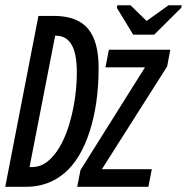

<svg xmlns="http://www.w3.org/2000/svg" viewBox="-28 -720 720 740"><path d="M422.4 -689.9 424.3 -699.7H475.1L536.6 -639.6H537.6L621.6 -699.7H672.4L670.4 -689.9L566.4 -586.4H485.4ZM352.1 -458.5Q352.1 -320.3 317.4 -212.9Q282.7 -105.5 220.2 -52.7Q157.7 0 72.8 0H-7.8L120.1 -658.7H179.7Q268.6 -658.7 310.3 -610.4Q352.1 -562 352.1 -458.5ZM268.1 -442.4Q268.1 -512.7 248 -547.6Q228 -582.5 186.5 -582.5H184.6L85.9 -76.2H97.7Q143.6 -76.2 182.9 -125.7Q222.2 -175.3 245.1 -263.2Q268.1 -351.1 268.1 -442.4ZM269.5 0 282.2 -64.5 530.8 -460.4H378.4L391.6 -528.3H628.4L616.2 -463.9L364.7 -67.9H557.1L543.9 0Z"/></svg>

Font: Cousine
Style: Italic
Weight: 400
Italic angle: -12°
Monospace: yes
Designer: Steve Matteson
Foundry: Monotype Imaging Inc.
Version: Version 1.21